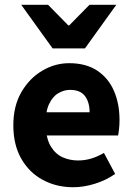

<svg xmlns="http://www.w3.org/2000/svg" viewBox="-20 -773 558 805"><path d="M286.9 12Q216.2 12 159.2 -18.9Q102.2 -49.7 69.1 -107.8Q35.9 -165.9 35.9 -247.8Q35.9 -328.5 69.6 -386.6Q103.2 -444.7 156.8 -476.4Q210.4 -508.1 269.8 -508.1Q340.4 -508.1 387.5 -476.9Q434.6 -445.6 457.9 -391.7Q481.1 -337.8 481.1 -270Q481.1 -250.5 479.1 -232.2Q477.2 -214 475.2 -205H150.7L149 -302.2H355.7Q355.7 -343.7 336.5 -370Q317.2 -396.2 273.2 -396.2Q248.6 -396.2 224.6 -382.3Q200.6 -368.5 185.4 -336Q170.2 -303.5 171.6 -248.3Q173.3 -191.1 193.3 -158.7Q213.3 -126.3 243.4 -113.2Q273.6 -100.2 307 -100.2Q335.5 -100.2 362.4 -108.2Q389.3 -116.3 415.8 -131.8L462.8 -43.8Q425.3 -17.4 378.2 -2.7Q331.2 12 286.9 12ZM200.6 -570 68.9 -753H181.4L266.3 -666.6H270.3L355.3 -753H467.7L336.1 -570Z"/></svg>

Font: Mada
Style: Regular
Weight: 400
Designer: Khaled Hosny
Version: Version 1.5